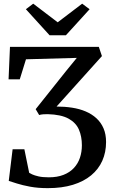

<svg xmlns="http://www.w3.org/2000/svg" viewBox="-20 -992 609 1020"><path d="M234 7.5Q181.5 7.5 140 -0.2Q98.5 -8 69.8 -17.2Q41 -26.5 26.5 -31L47 -199H109.5L135 -74Q139.5 -71 151.2 -65.5Q163 -60 184.5 -55Q206 -50 239.5 -50Q284 -50 317.2 -63Q350.5 -76 372.2 -99.2Q394 -122.5 404.5 -153.5Q415 -184.5 415 -220Q415 -267 399.2 -303.5Q383.5 -340 344 -361.8Q304.5 -383.5 233.5 -385.5Q221 -385.5 210 -384.8Q199 -384 188 -381L169.5 -412L332.5 -616.5L388 -684.5L118 -677L85 -570.5H25.5L33 -743H505L521.5 -694L280.5 -426Q301.5 -426 322.2 -424.5Q343 -423 362.5 -420Q402 -414 435 -400Q468 -386 492.2 -363.8Q516.5 -341.5 530 -310.2Q543.5 -279 543.5 -237.5Q543.5 -183 523.5 -138Q503.5 -93 464.2 -60.5Q425 -28 367.2 -10.2Q309.5 7.5 234 7.5ZM243.5 -804.5 117.5 -943 156.5 -972.5 286.5 -873.5 416.5 -972.5 456 -943 330 -804.5Z"/></svg>

Font: Merriweather 24pt Medium
Style: Regular
Weight: 500
Designer: Eben Sorkin
Foundry: Eben Sorkin
Version: Version 2.100